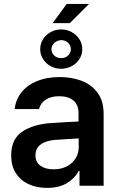

<svg xmlns="http://www.w3.org/2000/svg" viewBox="-20 -918 590 949"><path d="M232.4 -309.6Q316.9 -315.4 368.2 -317.4V-359.4Q368.2 -398.9 343.3 -420.7Q318.4 -442.4 272.5 -442.4Q231.9 -442.4 206.1 -425.3Q180.2 -408.2 172.9 -378.9H52.7Q57.1 -424.3 85 -460.2Q112.8 -496.1 161.6 -516.6Q210.4 -537.1 275.4 -537.1Q331.1 -537.1 380.1 -519.8Q429.2 -502.4 460.7 -461.7Q492.2 -420.9 492.2 -354.5V0H373V-73.2H369.1Q349.6 -36.1 310.5 -12.7Q271.5 10.7 212.9 10.7Q161.6 10.7 121.3 -7.8Q81.1 -26.4 58.1 -62.5Q35.2 -98.6 35.2 -149.4Q35.2 -231.4 90.6 -267.8Q146 -304.2 232.4 -309.6ZM245.1 -81.1Q281.7 -81.1 310.1 -95.7Q338.4 -110.4 353.8 -135.5Q369.1 -160.6 369.1 -190.4L368.7 -233.9L252 -226.6Q206.1 -222.7 180.7 -203.6Q155.3 -184.6 155.3 -150.4Q155.3 -116.7 179.7 -98.9Q204.1 -81.1 245.1 -81.1ZM309.6 -898.4H419.9L325.2 -803.7H240.2ZM178.7 -674.8Q178.7 -701.7 192.6 -723.9Q206.5 -746.1 230.2 -759.3Q253.9 -772.5 282.2 -772.5Q310.5 -772.5 334.5 -759.3Q358.4 -746.1 372.6 -723.9Q386.7 -701.7 386.7 -674.8Q386.7 -648.4 372.6 -626.2Q358.4 -604 334.5 -591.1Q310.5 -578.1 282.2 -578.1Q253.9 -578.1 230.2 -591.1Q206.5 -604 192.6 -626.2Q178.7 -648.4 178.7 -674.8ZM330.1 -674.8Q330.1 -693.4 316.4 -706.5Q302.7 -719.7 282.2 -719.7Q262.2 -718.8 248.3 -705.8Q234.4 -692.9 234.4 -674.8Q234.4 -656.2 248.3 -643.3Q262.2 -630.4 282.2 -630.9Q302.2 -630.4 316.2 -643.3Q330.1 -656.2 330.1 -674.8Z"/></svg>

Font: Pretendard GOV SemiBold
Style: Regular
Weight: 600
Designer: Base glyphs from Inter by Rasmus Andersson; Hangeul glyphs from Noto Sans CJK(Source Han Sans) by Jang Soo-young and Kan
Foundry: Kil Hyung-jin
Version: Version 1.309